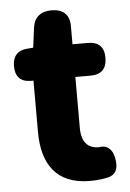

<svg xmlns="http://www.w3.org/2000/svg" viewBox="-53 -760 551 813"><g transform="rotate(-5 222.5 -353.0)"><path d="M273 -321V-430H338C384 -430 407 -454 407 -500C407 -546 384 -569 338 -569H273V-647C273 -696 245 -720 196 -720C152 -720 123 -698 117 -654L106 -569L80 -567C39 -564 18 -540 18 -498C18 -454 40 -430 84 -430H95V-320V-211C95 -77 153 14 296 14C326 14 352 11 373 6C414 -4 419 -37 410 -78C403 -111 380 -132 347 -125C346 -125 346 -125 345 -125C303 -125 273 -150 273 -213Z"/></g></svg>

Font: GenSenRounded2 TW H
Style: Regular
Weight: 900
Version: Version 2.100;PS 2.1;hotconv 16.6.51;makeotf.lib2.5.65220 DE